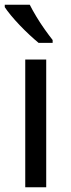

<svg xmlns="http://www.w3.org/2000/svg" viewBox="-21 -786 299 806"><path d="M173 0H85V-536H173ZM104 -766Q115 -744 131.5 -716.5Q148 -689 166.5 -663Q185 -637 200 -618V-606H141Q124 -620 103 -639.5Q82 -659 61.5 -680.5Q41 -702 24.5 -722Q8 -742 -1 -756V-766Z"/></svg>

Font: Noto Sans New Tai Lue
Style: Regular
Weight: 400
Designer: Monotype Design Team
Foundry: Monotype Imaging Inc.
Version: Version 2.003